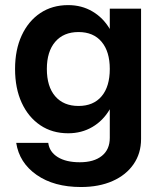

<svg xmlns="http://www.w3.org/2000/svg" viewBox="-20 -534 620 752"><path d="M532.5 -500V10.5Q532.5 66.5 503.2 109Q474 151.5 421 175Q368 198.5 297 198.5Q191.5 198.5 123.5 151Q55.5 103.5 43.5 25.5H169Q173.5 61 206 81.2Q238.5 101.5 292.5 101.5Q348 101.5 379 76.5Q410 51.5 410 6V-106Q384 -61.5 342 -36.8Q300 -12 247 -12Q184.5 -12 137.8 -43.5Q91 -75 65 -131.5Q39 -188 39 -264Q39 -339 65 -395.2Q91 -451.5 137.8 -482.8Q184.5 -514 247 -514Q300 -514 342 -489.2Q384 -464.5 410 -420.5V-500ZM163.5 -264Q163.5 -195 196.2 -157Q229 -119 287.5 -119Q346 -119 378 -157Q410 -195 410 -264Q410 -332 378 -370.2Q346 -408.5 287.5 -408.5Q229 -408.5 196.2 -370.2Q163.5 -332 163.5 -264Z"/></svg>

Font: Overused Grotesk SemiBold
Style: Regular
Weight: 610
Version: Version 0.004